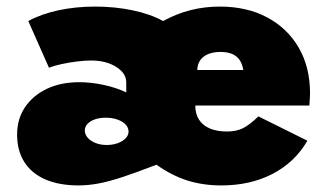

<svg xmlns="http://www.w3.org/2000/svg" viewBox="-20 -548 1002 584"><path d="M219 16Q160 16 118 -2.2Q76 -20.5 54 -55.2Q32 -90 32 -138.5Q32 -186 56 -221.8Q80 -257.5 122.5 -277.8Q165 -298 221 -298Q256.5 -298 295 -289.8Q333.5 -281.5 364 -267V-297Q364 -325.5 333 -344.8Q302 -364 256.5 -364Q238.5 -364 214.2 -361Q190 -358 167 -353Q144 -348 129 -342L66 -484Q105.5 -505.5 158 -516.8Q210.5 -528 269.5 -528Q329.5 -528 384 -516.5Q438.5 -505 476 -484Q516 -506 559 -517Q602 -528 648.5 -528Q731 -528 792.8 -495Q854.5 -462 888.8 -402.8Q923 -343.5 923 -264Q923 -256.5 922.5 -249.8Q922 -243 921 -227H574Q574 -202 585.2 -184.2Q596.5 -166.5 618.2 -157.2Q640 -148 670.5 -148Q698.5 -148 718.5 -157.8Q738.5 -167.5 766 -194L915 -120Q877 -54.5 809.2 -19.2Q741.5 16 653 16Q597 16 549.2 0.8Q501.5 -14.5 456 -47Q395 -23.5 352.8 -9.5Q310.5 4.5 279 10.2Q247.5 16 219 16ZM304.5 -107Q323 -107 338 -112.5Q353 -118 362 -127.2Q371 -136.5 371 -148Q371 -160 361.8 -169.5Q352.5 -179 336.8 -184.5Q321 -190 301.5 -190Q283 -190 268.8 -185Q254.5 -180 246.2 -171.2Q238 -162.5 238 -151Q238 -139 246.8 -129Q255.5 -119 270.8 -113Q286 -107 304.5 -107ZM580 -335H720Q717 -354 708.5 -366Q700 -378 685.8 -384Q671.5 -390 651 -390Q629 -390 613.2 -383.5Q597.5 -377 589 -364.8Q580.5 -352.5 580 -335Z"/></svg>

Font: Spartan Thin Black
Style: Regular
Weight: 900
Version: Version 1.004